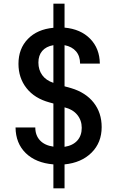

<svg xmlns="http://www.w3.org/2000/svg" viewBox="-20 -890 640 1050"><path d="M272 140V9Q176 1 121 -52.5Q66 -106 65 -193H173Q173 -150 198.5 -122.5Q224 -95 272 -88V-324L250 -330Q169 -352 125 -408Q81 -464 81 -541Q81 -624 132.5 -677Q184 -730 272 -738V-870H333V-739Q421 -731 473 -678Q525 -625 526 -542H418Q418 -583 396 -609Q374 -635 333 -643V-418L369 -408Q449 -384 492.5 -328.5Q536 -273 536 -195Q536 -110 480.5 -55Q425 0 333 9V140ZM190 -548Q190 -508 211 -479Q232 -450 272 -437V-643Q232 -636 211 -611.5Q190 -587 190 -548ZM333 -87Q378 -94 402.5 -121Q427 -148 427 -191Q427 -232 402.5 -262Q378 -292 333 -303Z"/></svg>

Font: JetBrains Mono SemiBold
Style: Regular
Weight: 472
Monospace: yes
Designer: Philipp Nurullin, Konstantin Bulenkov
Foundry: JetBrains
Version: Version 2.305; ttfautohint (v1.8.4.7-5d5b)